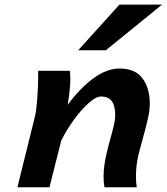

<svg xmlns="http://www.w3.org/2000/svg" viewBox="-20 -793 706 813"><path d="M418.5 -46.4Q418.5 -73.2 422.9 -100.1Q429.2 -141.1 447.8 -207Q458 -244.1 462.9 -265.9Q467.8 -287.6 467.8 -305.2Q467.8 -345.2 453.4 -364.7Q439 -384.3 407.7 -384.3Q385.7 -384.3 353.8 -355.2Q321.8 -326.2 290.5 -282.5Q259.3 -238.8 239.3 -197.8L189.5 0H53.7L127.4 -297.4Q133.8 -323.2 137.7 -375.2Q141.6 -427.2 141.6 -469.7V-493.2H275.9Q277.8 -479 277.8 -455.6Q277.8 -436.5 274.4 -405.8Q271 -375 266.6 -349.1Q319.8 -420.9 376.2 -461.9Q432.6 -502.9 485.8 -502.9Q552.2 -502.9 583.3 -461.4Q614.3 -419.9 614.3 -354Q614.3 -327.1 606.4 -291.5Q598.6 -255.9 583.5 -202.1Q565.4 -137.7 561 -111.3Q555.7 -80.6 555.7 -43.9Q555.7 -20 559.1 0H422.4Q418.5 -20 418.5 -46.4ZM666 -773.4 428.2 -580.1H311L485.8 -773.4Z"/></svg>

Font: Lesson One
Style: Bold Italic
Weight: 700
Italic angle: -14°
Designer: But Ko, Victor Gaultney, Annie Olsen, Julie Remington, Don Collingsworth, Eric Hays, Becca Hirsbrunner
Version: Version 1.100